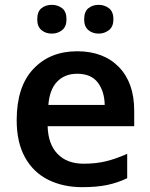

<svg xmlns="http://www.w3.org/2000/svg" viewBox="-20 -764 621 794"><path d="M299 -552Q408 -552 471.5 -487Q535 -422 535 -306V-242H177Q179 -168 218 -127.5Q257 -87 326 -87Q378 -87 420 -97.5Q462 -108 506 -128V-27Q466 -8 423 1Q380 10 320 10Q241 10 179.5 -20.5Q118 -51 83.5 -113Q49 -175 49 -267Q49 -406 118 -479Q187 -552 299 -552ZM299 -459Q248 -459 216.5 -426.5Q185 -394 180 -330H413Q412 -386 384.5 -422.5Q357 -459 299 -459ZM134 -684Q134 -716 151.5 -730Q169 -744 194 -744Q219 -744 237 -730Q255 -716 255 -684Q255 -654 237 -639.5Q219 -625 194 -625Q169 -625 151.5 -639.5Q134 -654 134 -684ZM328 -684Q328 -716 345.5 -730Q363 -744 388 -744Q412 -744 430.5 -730Q449 -716 449 -684Q449 -654 430.5 -639.5Q412 -625 388 -625Q363 -625 345.5 -639.5Q328 -654 328 -684Z"/></svg>

Font: Noto Sans Ethiopic SemiBold
Style: Regular
Weight: 600
Designer: Monotype Design Team
Foundry: Monotype Imaging Inc.
Version: Version 2.102; ttfautohint (v1.8.4.7-5d5b)